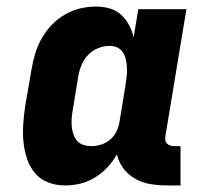

<svg xmlns="http://www.w3.org/2000/svg" viewBox="-20 -558 640 586"><path d="M178 8Q151 8 126.5 -1.5Q102 -11 86 -30.5Q70 -50 62 -75Q54 -100 51.5 -126.5Q49 -153 51 -180.5Q53 -208 57 -235L76 -345Q80 -369 87 -393Q94 -417 106.5 -439.5Q119 -462 137 -481Q155 -500 177 -513Q199 -526 223.5 -532Q248 -538 273 -538Q294 -538 314 -532.5Q334 -527 349 -513.5Q364 -500 373.5 -482Q383 -464 388 -444L402 -530H549L485 -144Q484 -137 484.5 -131Q485 -125 489 -120.5Q493 -116 499 -114Q505 -112 511 -112H531V8H491Q465 8 440 4Q415 0 393.5 -12Q372 -24 357 -43.5Q342 -63 337 -87Q325 -66 308 -47.5Q291 -29 269.5 -16Q248 -3 225 2.5Q202 8 178 8ZM259 -112Q274 -112 289.5 -117Q305 -122 317 -132.5Q329 -143 336 -158Q343 -173 345 -188L363 -298Q365 -311 366.5 -324Q368 -337 367.5 -349.5Q367 -362 364.5 -374.5Q362 -387 356 -397Q350 -407 339 -412.5Q328 -418 315 -418Q297 -418 279.5 -411Q262 -404 249 -390.5Q236 -377 229 -360Q222 -343 219 -326L201 -216Q199 -204 198.5 -191.5Q198 -179 199.5 -167.5Q201 -156 205 -145.5Q209 -135 216.5 -127Q224 -119 235.5 -115.5Q247 -112 259 -112Z"/></svg>

Font: Iosevka Slab Heavy Extended
Style: Italic
Weight: 900
Width: 7
Italic angle: -9°
Monospace: yes
Designer: Belleve Invis
Foundry: Belleve Invis
Version: Version 11.1.0; ttfautohint (v1.8.3)